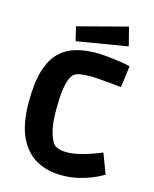

<svg xmlns="http://www.w3.org/2000/svg" viewBox="-133 -999 885 1100"><g transform="rotate(15 309.0 -448.5)"><path d="M339 13Q255 13 190 -22.5Q125 -58 87.5 -136.5Q50 -215 50 -345Q50 -460 72.5 -533Q95 -606 136 -645.5Q177 -685 232 -700.5Q287 -716 351 -716Q377 -716 415 -712.5Q453 -709 491.5 -703.5Q530 -698 555 -691L538 -563Q526 -565 501 -567Q476 -569 447 -572Q418 -575 393.5 -576.5Q369 -578 357 -578Q316 -578 292.5 -573.5Q269 -569 258 -560Q245 -550 235 -525.5Q225 -501 219 -457Q213 -413 213 -342Q213 -254 229 -203.5Q245 -153 262 -140Q273 -132 290 -127Q307 -122 333 -122Q365 -122 400.5 -130Q436 -138 467 -148.5Q498 -159 518 -167Q538 -175 538 -175L583 -56Q583 -56 565 -45.5Q547 -35 514 -21.5Q481 -8 436.5 2.5Q392 13 339 13ZM219 -750 199 -833 493 -910 521 -800Z"/></g></svg>

Font: Ruda SemiBold
Style: Bold
Weight: 900
Designer: Mariela Monsalve and Angelina Sanchez
Foundry: Mariela Monsalve and Angelina Sanchez
Version: Version 2.000